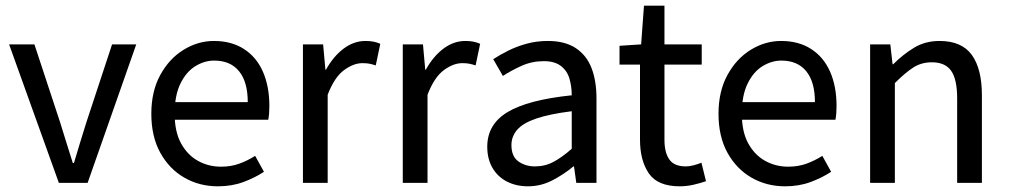

<svg xmlns="http://www.w3.org/2000/svg" viewBox="-20 -643 3546 675"><path d="M187 0 12 -487H101L191 -214Q202 -178 213.5 -141.5Q225 -105 236 -70H240Q250 -105 261.5 -141.5Q273 -178 284 -214L374 -487H459L288 0Z M746 12Q681 12 628 -18.5Q575 -49 543.5 -106Q512 -163 512 -243Q512 -322 543.5 -379.5Q575 -437 625.5 -468Q676 -499 732 -499Q794 -499 838 -470.5Q882 -442 904.5 -390.5Q927 -339 927 -270Q927 -257 926 -244Q925 -231 923 -222H580L579 -284H851Q851 -355 820.5 -392.5Q790 -430 733 -430Q699 -430 667 -410.5Q635 -391 614.5 -349.5Q594 -308 594 -243Q594 -180 616.5 -139Q639 -98 676 -77.5Q713 -57 757 -57Q792 -57 821 -67.5Q850 -78 877 -95L908 -39Q876 -18 835.5 -3Q795 12 746 12Z M1045 0V-487H1116L1124 -398H1126Q1152 -445 1188 -472Q1224 -499 1265 -499Q1281 -499 1293.5 -496.5Q1306 -494 1317 -489L1301 -413Q1289 -417 1279 -419Q1269 -421 1254 -421Q1223 -421 1189.5 -396.5Q1156 -372 1132 -310V0Z M1396 0V-487H1467L1475 -398H1477Q1503 -445 1539 -472Q1575 -499 1616 -499Q1632 -499 1644.5 -496.5Q1657 -494 1668 -489L1652 -413Q1640 -417 1630 -419Q1620 -421 1605 -421Q1574 -421 1540.5 -396.5Q1507 -372 1483 -310V0Z M1836 12Q1795 12 1762.5 -4.5Q1730 -21 1711.5 -52.5Q1693 -84 1693 -127Q1693 -206 1764.5 -249Q1836 -292 1990 -308Q1990 -339 1982 -366.5Q1974 -394 1952 -411Q1930 -428 1892 -428Q1850 -428 1813.5 -411.5Q1777 -395 1748 -376L1714 -435Q1737 -450 1767 -465Q1797 -480 1832 -489.5Q1867 -499 1906 -499Q1966 -499 2004 -474Q2042 -449 2059.5 -404Q2077 -359 2077 -297V0H2006L1998 -58H1996Q1961 -29 1921 -8.5Q1881 12 1836 12ZM1861 -58Q1896 -58 1926 -74Q1956 -90 1990 -120V-252Q1911 -242 1864.5 -226Q1818 -210 1798 -186.5Q1778 -163 1778 -133Q1778 -93 1802.5 -75.5Q1827 -58 1861 -58Z M2370 12Q2292 12 2261 -33.5Q2230 -79 2230 -152V-416H2158V-482L2234 -487L2244 -623H2316V-487H2447V-416H2316V-151Q2316 -107 2333 -82.5Q2350 -58 2391 -58Q2404 -58 2419 -62Q2434 -66 2446 -71L2462 -6Q2442 1 2418 6.5Q2394 12 2370 12Z M2740 12Q2675 12 2622 -18.5Q2569 -49 2537.5 -106Q2506 -163 2506 -243Q2506 -322 2537.5 -379.5Q2569 -437 2619.5 -468Q2670 -499 2726 -499Q2788 -499 2832 -470.5Q2876 -442 2898.5 -390.5Q2921 -339 2921 -270Q2921 -257 2920 -244Q2919 -231 2917 -222H2574L2573 -284H2845Q2845 -355 2814.5 -392.5Q2784 -430 2727 -430Q2693 -430 2661 -410.5Q2629 -391 2608.5 -349.5Q2588 -308 2588 -243Q2588 -180 2610.5 -139Q2633 -98 2670 -77.5Q2707 -57 2751 -57Q2786 -57 2815 -67.5Q2844 -78 2871 -95L2902 -39Q2870 -18 2829.5 -3Q2789 12 2740 12Z M3039 0V-487H3110L3118 -417H3120Q3155 -452 3194 -475.5Q3233 -499 3283 -499Q3361 -499 3396.5 -450Q3432 -401 3432 -308V0H3345V-297Q3345 -364 3324 -394Q3303 -424 3256 -424Q3219 -424 3190.5 -405.5Q3162 -387 3126 -351V0Z"/></svg>

Font: Assistant ExtraLight Medium
Style: Regular
Weight: 500
Version: Version 3.000